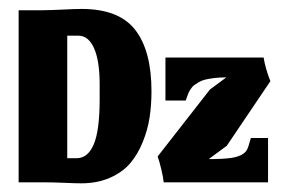

<svg xmlns="http://www.w3.org/2000/svg" viewBox="-20 -414 640 436"><path d="M351.7 0H588.7V-100.7H549.7Q543.7 -78.3 540.3 -73Q532 -59.3 504.3 -55.3Q486 -52.7 454 -52.7L495 -83L594 -229.7Q588.7 -242.7 584.5 -257.3Q580.3 -272 578.7 -283.3H355.7V-185.7H401.7Q402.3 -187.7 404.7 -194Q407 -200.3 408.2 -203.2Q409.3 -206 413 -211.7Q416.7 -217.3 420.3 -220.2Q424 -223 431 -227.2Q438 -231.3 446.3 -233.3Q454.7 -235.3 466.8 -236.8Q479 -238.3 494 -238.3L456.7 -210.7L338 -58.7Q342 -47.7 346.3 -29.5Q350.7 -11.3 351.7 0ZM154 -54.7H132.7V-333H157.7Q181 -333 193.7 -304.3Q206.3 -275.7 206.3 -223V-189.3Q206.3 -117.3 192.8 -86Q179.3 -54.7 154 -54.7ZM164.3 2.3Q201 2.3 229.7 -10.3Q258.3 -23 275.7 -43.3Q293 -63.7 304.3 -91.8Q315.7 -120 319.8 -148Q324 -176 324 -207Q324 -298.3 287.2 -346Q250.3 -393.7 165.3 -393.7Q150.3 -393.7 124 -392.3Q97.7 -391 75.3 -390.7H22.3V0H75.3Q102 0 127.2 1.2Q152.3 2.3 164.3 2.3Z"/></svg>

Font: Jomhuria
Style: Regular
Weight: 400
Designer: Arabic design by Kourosh Beigpour, Latin design by Eben Sorkin, engineering by Lasse Fister and Khaled Hosney
Version: Version 1.0010